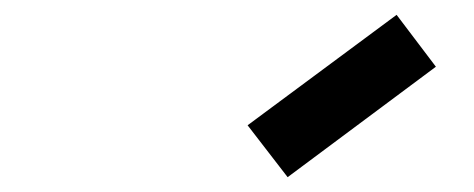

<svg xmlns="http://www.w3.org/2000/svg" viewBox="-20 -910 640 259"><path d="M368 -671 314 -741 515 -890 568 -820Z"/></svg>

Font: Victor Mono Thin
Style: Italic
Weight: 100
Italic angle: -12°
Monospace: yes
Designer: Rune Bjørnerås
Version: Version 1.561;gftools[0.9.30]